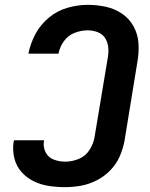

<svg xmlns="http://www.w3.org/2000/svg" viewBox="-20 -763 616 791"><path d="M249 8Q281 8 314 2Q347 -4 378.5 -20Q410 -36 435 -62Q460 -88 473.5 -119.5Q487 -151 493 -183L546 -508Q553 -547 550.5 -584.5Q548 -622 530.5 -654Q513 -686 483 -706.5Q453 -727 416.5 -735Q380 -743 341 -743Q300 -743 258 -731Q216 -719 181 -690Q146 -661 125.5 -622Q105 -583 97 -542H221Q226 -569 243 -593Q260 -617 287 -627.5Q314 -638 341 -638Q363 -638 382.5 -630.5Q402 -623 413 -606Q424 -589 426 -568Q428 -547 424 -525L370 -201Q366 -173 349.5 -146.5Q333 -120 305 -108.5Q277 -97 249 -97Q224 -97 201.5 -105.5Q179 -114 168 -135.5Q157 -157 161 -182Q161 -184 162 -185H38Q37 -182 36 -178Q31 -144 39 -111.5Q47 -79 68 -55Q89 -31 118.5 -16.5Q148 -2 181 3Q214 8 249 8Z"/></svg>

Font: Iosevka Sparkle Oblique
Style: Bold
Weight: 700
Italic angle: -9°
Designer: Belleve Invis
Foundry: Belleve Invis
Version: Version 4.5.0; ttfautohint (v1.8.3)